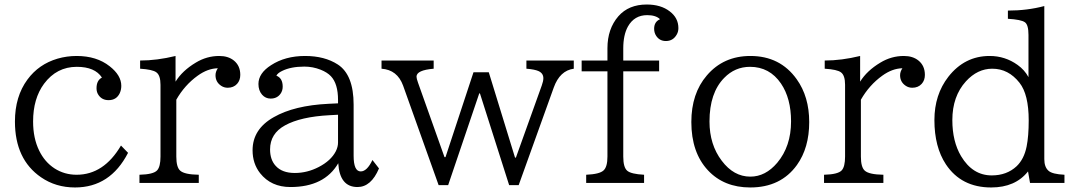

<svg xmlns="http://www.w3.org/2000/svg" viewBox="-20 -807 4730 847"><path d="M544.9 -132.8Q466.3 20 311 20Q226.1 20 161.1 -24.9Q45.9 -104 45.9 -271Q45.9 -381.3 101.1 -456.1Q150.9 -523.9 233.9 -548.3Q274.9 -560.1 317.9 -560.1Q406.7 -560.1 463.9 -514.6Q515.1 -474.6 515.1 -428.2Q515.1 -411.1 508.3 -396Q493.7 -365.2 459 -365.2Q430.2 -365.2 415 -387.2Q405.8 -399.9 405.8 -417.5Q405.8 -452.6 429.7 -464.8Q398.9 -512.2 318.8 -512.2Q230 -512.2 174.3 -437.5Q126 -372.1 126 -271Q126 -197.3 152.8 -142.6Q177.2 -92.3 220.7 -64Q264.2 -36.1 317.9 -36.1Q438 -36.1 513.7 -165Z M595.2 0V-36.1Q657.2 -37.6 673.3 -55.7Q688 -71.8 688 -116.2V-433.1Q688 -474.6 669.9 -487.8Q653.3 -500.5 598.1 -503.9V-540Q672.4 -540 754.4 -560.1V-446.8Q784.2 -495.1 843.8 -530.8Q892.1 -560.1 947.3 -560.1Q986.8 -560.1 1011.7 -540Q1040 -517.1 1040 -476.6Q1040 -452.6 1025.9 -437Q1010.3 -419.9 984.4 -419.9Q968.8 -419.9 956.1 -428.2Q930.7 -444.8 930.7 -475.1Q930.7 -490.7 940.9 -505.9Q896 -504.9 852.1 -473.1Q794.4 -431.6 757.8 -367.2V-116.2Q757.8 -69.3 774.9 -54.2Q793.5 -37.1 856.9 -36.1V0Z M1471.2 -351.1V-366.2Q1471.2 -437.5 1439.9 -470.7Q1423.8 -487.8 1394.5 -499.5Q1359.9 -513.2 1322.8 -513.2Q1263.2 -513.2 1224.6 -494.1Q1205.1 -484.9 1199.2 -473.1Q1227.1 -462.4 1227.1 -424.8Q1227.1 -406.7 1217.3 -393.1Q1202.1 -372.1 1173.8 -372.1Q1151.4 -372.1 1136.2 -389.2Q1120.1 -407.7 1120.1 -436.5Q1120.1 -483.9 1175.8 -519.5Q1238.3 -560.1 1325.7 -560.1Q1412.1 -560.1 1470.2 -522.5Q1540 -477.1 1540 -345.2V-120.1Q1540 -50.8 1571.3 -50.8Q1599.1 -50.8 1623 -101.1L1651.9 -64Q1617.2 18.1 1557.1 18.1Q1478.5 18.1 1472.2 -86.9Q1411.1 18.1 1261.2 18.1Q1175.8 18.1 1127.4 -43Q1094.2 -85.4 1094.2 -144Q1094.2 -237.3 1187.5 -290Q1277.8 -341.8 1429.2 -349.1ZM1471.2 -300.8 1434.1 -298.8Q1306.2 -292 1237.3 -253.9Q1171.4 -217.8 1171.4 -147.9Q1171.4 -102.5 1195.8 -75.7Q1224.1 -43.9 1280.3 -43.9Q1335.4 -43.9 1386.2 -70.3Q1439.9 -98.1 1461.4 -139.6Q1471.2 -159.2 1471.2 -178.2Z M1663.1 -540H1893.1V-503.9Q1817.4 -497.6 1817.4 -468.8Q1817.4 -460.9 1824.2 -441.9L1940.9 -113.8H1945.3L2068.8 -488.3H2136.2L2252 -111.8H2255.9L2370.1 -430.2Q2377 -449.2 2377 -461.9Q2377 -483.9 2355 -493.7Q2338.4 -501 2302.2 -503.9V-540H2511.2V-503.9Q2449.7 -495.6 2422.9 -420.9L2268.1 9.8H2226.1L2097.2 -395H2094.2L1957 9.8H1915L1758.3 -429.2Q1732.9 -499 1663.1 -503.9Z M2659.7 -540V-594.2Q2659.7 -679.7 2708 -735.4Q2753.4 -787.1 2833 -787.1Q2895.5 -787.1 2934.6 -756.8Q2972.7 -728 2972.7 -683.1Q2972.7 -667.5 2965.8 -655.3Q2949.7 -626 2917.5 -626Q2890.1 -626 2875 -648.4Q2865.7 -662.1 2865.7 -680.2Q2865.7 -710.9 2891.6 -722.2Q2873.5 -740.2 2835 -740.2Q2778.3 -740.2 2750 -689.9Q2729.5 -652.8 2729.5 -593.3V-540H2887.7V-492.2H2729.5V-116.2Q2729.5 -68.4 2747.1 -53.7Q2764.2 -39.1 2821.3 -36.1V0H2565.9V-36.1Q2625 -38.6 2642.6 -55.2Q2659.7 -70.8 2659.7 -116.2V-492.2H2545.9V-540Z M3290.5 -560.1Q3421.4 -560.1 3494.6 -457.5Q3549.8 -380.4 3549.8 -268.6Q3549.8 -154.8 3495.6 -79.1Q3424.3 20 3289.6 20Q3173.8 20 3103 -55.7Q3029.8 -134.3 3029.8 -268.6Q3029.8 -394.5 3098.1 -474.1Q3171.4 -560.1 3290.5 -560.1ZM3288.6 -512.2Q3222.2 -512.2 3174.8 -463.4Q3109.9 -397.5 3109.9 -271Q3109.9 -168.9 3164.1 -97.7Q3216.8 -27.8 3290 -27.8Q3356.9 -27.8 3408.7 -88.9Q3469.7 -161.6 3469.7 -271.5Q3469.7 -373 3425.3 -438.5Q3375 -512.2 3288.6 -512.2Z M3615.2 0V-36.1Q3677.2 -37.6 3693.4 -55.7Q3708 -71.8 3708 -116.2V-433.1Q3708 -474.6 3689.9 -487.8Q3673.3 -500.5 3618.2 -503.9V-540Q3692.4 -540 3774.4 -560.1V-446.8Q3804.2 -495.1 3863.8 -530.8Q3912.1 -560.1 3967.3 -560.1Q4006.8 -560.1 4031.7 -540Q4060.1 -517.1 4060.1 -476.6Q4060.1 -452.6 4045.9 -437Q4030.3 -419.9 4004.4 -419.9Q3988.8 -419.9 3976.1 -428.2Q3950.7 -444.8 3950.7 -475.1Q3950.7 -490.7 3960.9 -505.9Q3916 -504.9 3872.1 -473.1Q3814.5 -431.6 3777.8 -367.2V-116.2Q3777.8 -69.3 3794.9 -54.2Q3813.5 -37.1 3877 -36.1V0Z M4523.9 0 4515.1 -50.8Q4459 20 4352.5 20Q4220.7 20 4152.8 -82Q4102.1 -158.7 4102.1 -277.3Q4102.1 -389.2 4163.6 -468.3Q4235.4 -560.1 4345.7 -560.1Q4414.1 -560.1 4469.2 -520.5Q4499.5 -499 4517.1 -466.8V-652.8Q4517.1 -698.2 4501 -709Q4484.4 -720.7 4426.3 -724.1V-760.3Q4511.7 -760.3 4586.9 -780.3V-105Q4586.9 -69.8 4605.5 -53.7Q4622.1 -38.6 4675.8 -36.1V0ZM4357.4 -503.9Q4292 -503.9 4241.2 -448.2Q4181.2 -382.3 4181.2 -277.3Q4181.2 -183.1 4219.7 -118.2Q4270.5 -33.2 4355 -33.2Q4421.4 -33.2 4464.8 -73.7Q4497.6 -105 4508.8 -160.2Q4518.1 -206.1 4518.1 -275.9Q4518.1 -390.6 4477.5 -441.9Q4428.7 -503.9 4357.4 -503.9Z"/></svg>

Font: BIZ UDPMincho
Style: Regular
Weight: 400
Designer: TypeBank Co., Ltd.
Foundry: Morisawa Inc.
Version: Version 1.06